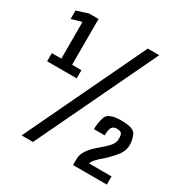

<svg xmlns="http://www.w3.org/2000/svg" viewBox="-158 -807 902 936"><g transform="rotate(30 293.0 -339.5)"><path d="M17 -375V-421H70.5V-627L13 -611V-658.5L78 -679H131V-421H183.5V-375ZM90 0 411 -674H475.5L154 0ZM379.5 0V-35.5Q379.5 -61 397.5 -86.8Q415.5 -112.5 451.5 -141.5Q484 -169 496.5 -185.8Q509 -202.5 509 -223.5Q509 -248.5 500.8 -254.5Q492.5 -260.5 476 -260.5Q456 -260.5 448.2 -246.8Q440.5 -233 440.5 -202.5H380Q380 -238.5 391.2 -272.2Q402.5 -306 475 -306Q546.5 -306 558.2 -277.8Q570 -249.5 570 -222.5Q570 -192 551.8 -166.8Q533.5 -141.5 498 -108Q467.5 -82.5 455.8 -68.5Q444 -54.5 444 -46H569.5V0Z"/></g></svg>

Font: Anybody Condensed SemiBold
Style: Regular
Weight: 600
Width: 3
Designer: Tyler Finck
Foundry: Etcetera Type Company
Version: Version 1.010; ttfautohint (v1.8.3) -l 8 -r 50 -G 200 -x 14 